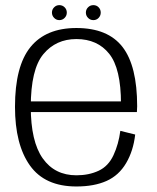

<svg xmlns="http://www.w3.org/2000/svg" viewBox="-20 -704 598 730"><path d="M270.5 5V-37.5Q188 -37.5 142.5 -101.8Q97 -166 97 -298Q97 -440.5 144.8 -498Q192.5 -555.5 270.5 -555.5Q350.5 -555.5 395.2 -499.5Q440 -443.5 440 -310L445.5 -318.5H88.5V-278H500.5Q501.5 -288.5 501.5 -300Q501.5 -453.5 445.8 -525.5Q390 -597.5 270.5 -597.5Q154.5 -597.5 95.8 -525Q37 -452.5 37 -298Q37 -154.5 93.8 -74.8Q150.5 5 270.5 5ZM270.5 -37.5V5Q338 5 385 -16Q432 -37 459.5 -83.8Q487 -130.5 494 -192.5L437.5 -206.5Q431 -156 411.5 -114Q392 -72 355 -54.8Q318 -37.5 270.5 -37.5ZM205.5 -627.5Q217.5 -627.5 225.8 -636Q234 -644.5 234 -656Q234 -668 225.8 -676.2Q217.5 -684.5 205.5 -684.5Q194 -684.5 185.8 -676.2Q177.5 -668 177.5 -656Q177.5 -644.5 185.8 -636Q194 -627.5 205.5 -627.5ZM335 -627.5Q347 -627.5 355 -636Q363 -644.5 363 -656Q363 -668 355 -676.2Q347 -684.5 335 -684.5Q323 -684.5 314.8 -676.2Q306.5 -668 306.5 -656Q306.5 -644.5 314.8 -636Q323 -627.5 335 -627.5Z"/></svg>

Font: Anybody UltraCondensed Thin Light
Style: Regular
Weight: 300
Version: Version 1.111